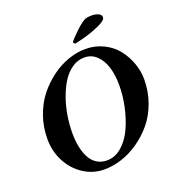

<svg xmlns="http://www.w3.org/2000/svg" viewBox="-146 -931 979 1060"><g transform="rotate(-20 344.0 -401.5)"><path d="M372.1 -698.2Q363.3 -705.1 363.3 -710.9Q369.6 -720.7 404.8 -755.4Q439.9 -790 466.8 -805.7Q481 -813.5 511.7 -813.5Q532.2 -813.5 549.3 -805.9Q566.4 -798.3 566.4 -782.2Q566.4 -764.6 519.3 -743.9Q472.2 -723.1 429 -711.7Q385.7 -700.2 372.1 -698.2ZM392.6 -609.4Q353.5 -609.4 319.8 -586.2Q286.1 -563 262.5 -525.1Q238.8 -487.3 221.7 -438.7Q204.6 -390.1 196.5 -338.9Q188.5 -287.6 188.5 -238.3Q188.5 -194.8 195.8 -158.4Q203.1 -122.1 218.3 -93.3Q233.4 -64.5 259 -48.3Q284.7 -32.2 318.4 -32.2Q365.7 -32.2 405.5 -66.9Q445.3 -101.6 470.2 -156.2Q495.1 -210.9 508.8 -274.7Q522.5 -338.4 522.5 -400.4Q522.5 -458.5 508.8 -504.6Q495.1 -550.8 465.1 -580.1Q435.1 -609.4 392.6 -609.4ZM414.1 -651.4Q471.7 -651.4 520 -627.4Q568.4 -603.5 598.9 -564.7Q629.4 -525.9 646.2 -478.8Q663.1 -431.6 663.1 -383.8Q663.1 -311.5 639.6 -247.3Q616.2 -183.1 577.6 -137Q539.1 -90.8 490.2 -57.1Q441.4 -23.4 389.4 -6.8Q337.4 9.8 288.1 9.8Q221.2 9.8 165.8 -26.6Q110.4 -63 79.1 -123.5Q47.9 -184.1 47.9 -254.9Q47.9 -325.2 70.3 -389.2Q92.8 -453.1 130.4 -500Q168 -546.9 215.3 -581.5Q262.7 -616.2 314 -633.8Q365.2 -651.4 414.1 -651.4Z"/></g></svg>

Font: Crimson
Style: BoldItalic
Weight: 700
Italic angle: -11°
Version: Version 0.8